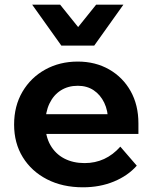

<svg xmlns="http://www.w3.org/2000/svg" viewBox="-20 -781 650 817"><path d="M492 -157 562 -76Q524 -33 464.5 -8.5Q405 16 333 16Q246 16 180 -18Q114 -52 77 -112Q40 -172 40 -251Q40 -330 75.5 -390.5Q111 -451 172.5 -485Q234 -519 311 -519Q386 -519 444.5 -485.5Q503 -452 536 -393Q569 -334 569 -256V-250H440V-264Q440 -310 423.5 -344Q407 -378 378.5 -397Q350 -416 311 -416Q270 -416 239 -396.5Q208 -377 190.5 -340.5Q173 -304 173 -254Q173 -201 194.5 -163.5Q216 -126 253.5 -106.5Q291 -87 340 -87Q430 -87 492 -157ZM569 -211H125V-295H553L569 -256ZM117 -761H236L363 -603H262L389 -761H505L381 -587H241Z"/></svg>

Font: Wix Madefor Display
Style: Bold
Weight: 700
Designer: Dalton Maag Ltd
Foundry: Dalton Maag Ltd
Version: Version 3.100